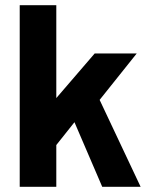

<svg xmlns="http://www.w3.org/2000/svg" viewBox="-20 -720 566 740"><path d="M56 0H197V-161L267 -249L374 0H522L364 -335L507 -514H345L197 -342V-700H56Z"/></svg>

Font: Arthouse Owned
Style: Bold
Weight: 700
Designer: Jeremy Tribby
Foundry: Tribby Type
Version: Version 1.000;PS 001.000;hotconv 1.0.88;makeotf.lib2.5.64775